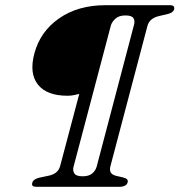

<svg xmlns="http://www.w3.org/2000/svg" viewBox="-20 -720 692 740"><path d="M112.5 -514Q135 -598.5 207.8 -649.2Q280.5 -700 387 -700H634.5Q655 -700 651 -684Q647.5 -671 626.5 -666L592.5 -658Q556.5 -649.5 548.5 -621L406 -81Q397 -49.5 427 -42.5L454.5 -36Q476 -31 472 -17.5Q469.5 -8 460.8 -4Q452 0 443.5 0H120Q99.5 0 104.5 -15.5Q108 -30 133 -35.5L166 -42.5Q203 -49.5 211.5 -79L285.5 -358Q276.5 -356 265.5 -353.5Q254.5 -351 240.5 -351Q160 -351 126 -394.2Q92 -437.5 112.5 -514ZM352.5 -77.5 496 -622.5Q501 -639 494.5 -649.8Q488 -660.5 463.5 -660.5Q439 -660.5 425.5 -648.5Q412 -636.5 407.5 -622.5L263.5 -77.5Q259.5 -64 266.2 -52.2Q273 -40.5 298 -40.5Q322.5 -40.5 335.2 -51.2Q348 -62 352.5 -77.5Z"/></svg>

Font: Fraunces 9pt Soft Light
Style: Italic
Weight: 300
Italic angle: -16°
Version: Version 1.000;[0bf87f6ff]